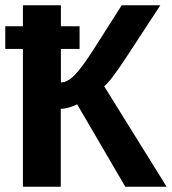

<svg xmlns="http://www.w3.org/2000/svg" viewBox="-20 -708 652 728"><path d="M210.4 -295.4V0H66.9V-522.5H0V-608.4H66.9V-688H210.9V-608.4H281.7V-522.5H210.9V-395.5Q235.4 -395.5 262.7 -422.9Q291 -451.2 340.8 -529.8L441.4 -688H587.9L458.5 -490.2Q397.5 -397.5 375 -380.9L611.8 0H455.1L272.5 -312.5Q263.7 -307.1 244.1 -301.3Q224.6 -295.4 210.4 -295.4Z"/></svg>

Font: Arimo
Style: Bold
Weight: 700
Designer: Steve Matteson
Foundry: Monotype Imaging Inc.
Version: Version 1.33